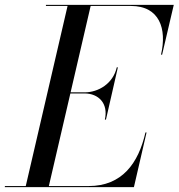

<svg xmlns="http://www.w3.org/2000/svg" viewBox="-65 -770 735 790"><path d="M283 -385.5C340 -385.5 381.5 -345 366.5 -278H371L420 -493H415.5C400.5 -426 340 -390 283 -390H225.5L308 -745.5H474C591 -745.5 622.5 -652 597.5 -545H602L650 -750H124V-745.5H213L41 -4.5H-45V0H486L538 -225H533.5C504.5 -98 437 -4.5 300 -4.5H136L224.5 -385.5Z"/></svg>

Font: Bodoni* 36pt
Style: Italic
Weight: 400
Italic angle: -13°
Version: Version 2.3